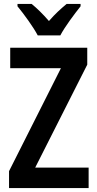

<svg xmlns="http://www.w3.org/2000/svg" viewBox="-20 -957 495 977"><path d="M172 -777H287C310 -821 359 -886 390 -925V-937H319C288 -911 262 -888 229 -850C199 -885 167 -916 141 -937H69V-925C102 -885 150 -819 172 -777ZM431 0V-104H159L424 -628V-714H32V-610H290L26 -86V0Z"/></svg>

Font: Noto Sans Armenian Condensed SemiBold
Style: Regular
Weight: 600
Width: 3
Designer: Monotype Design Team
Foundry: Monotype Imaging Inc.
Version: Version 2.008